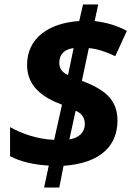

<svg xmlns="http://www.w3.org/2000/svg" viewBox="-20 -780 591 858"><path d="M198 -40 177 58H245L264 -39C435 -51 505 -133 505 -242C505 -343 436 -384 346 -419L377 -565C415 -562 458 -547 495 -529L547 -642C500 -667 457 -679 403 -686L419 -760H351L334 -686C198 -677 101 -610 101 -490C101 -394 170 -345 257 -312L222 -155C145 -158 75 -184 25 -212V-82C73 -57 130 -44 198 -40ZM309 -565 284 -445C257 -456 245 -475 245 -499C245 -543 275 -561 309 -565ZM290 -157 318 -285C341 -276 359 -257 359 -227C359 -187 331 -163 290 -157Z"/></svg>

Font: Noto Sans
Style: Bold Italic
Weight: 700
Italic angle: -12°
Designer: Monotype Design Team
Foundry: Monotype Imaging Inc.
Version: Version 2.013